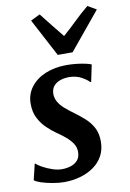

<svg xmlns="http://www.w3.org/2000/svg" viewBox="-94 -899 653 966"><g transform="rotate(-10 233.0 -416.0)"><path d="M375 -463H370.5Q360.5 -475 333 -490.5Q305.5 -506 269.5 -506Q244.5 -506 223.8 -498.8Q203 -491.5 190.5 -476.8Q178 -462 177 -439Q176.5 -416 187.5 -396.2Q198.5 -376.5 218.5 -359Q238.5 -341.5 264 -323Q290 -304 314.8 -282Q339.5 -260 355.2 -230.8Q371 -201.5 371 -160Q371 -118 353.5 -86.2Q336 -54.5 305.8 -33.2Q275.5 -12 236.8 -1Q198 10 155 10Q128 10 96.5 4.5Q65 -1 39.5 -9.2Q14 -17.5 4.5 -26L24 -107.5H26Q36.5 -97.5 58.2 -85.5Q80 -73.5 105.8 -64.8Q131.5 -56 155 -56Q177.5 -56 199 -62.5Q220.5 -69 234.8 -85Q249 -101 249 -128Q249 -152 236 -171.5Q223 -191 202 -208.5Q181 -226 156.5 -242.5Q135 -257.5 111.8 -279.8Q88.5 -302 72.2 -333.2Q56 -364.5 56 -406.5Q56 -455 83.5 -491.5Q111 -528 158.8 -548Q206.5 -568 267 -568Q293.5 -568 319.5 -565Q345.5 -562 365.2 -557.5Q385 -553 393 -549ZM233 -626 131 -819 178.5 -842.5Q203.5 -811 229 -778.5Q254.5 -746 281 -714Q318 -746 351 -778.5Q384 -811 422.5 -842.5L466.5 -817L309 -626Z"/></g></svg>

Font: Merriweather SemiBold
Style: Italic
Weight: 600
Italic angle: -7.8°
Version: Version 2.101